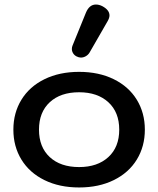

<svg xmlns="http://www.w3.org/2000/svg" viewBox="-20 -817 698 847"><path d="M39 -245Q39 -319 74.5 -377Q110 -435 176 -467.5Q242 -500 329 -500Q416 -500 482 -467.5Q548 -435 583.5 -377Q619 -319 619 -245Q619 -171 583.5 -113Q548 -55 482 -22.5Q416 10 329 10Q242 10 176 -22.5Q110 -55 74.5 -113Q39 -171 39 -245ZM506 -245Q506 -322 458 -366Q410 -410 329 -410Q247 -410 199.5 -366Q152 -322 152 -245Q152 -168 199.5 -124Q247 -80 329 -80Q410 -80 458 -124Q506 -168 506 -245ZM297 -601Q297 -609 300 -616L359 -761Q374 -797 403 -797Q417 -797 431 -790Q463 -773 463 -749Q463 -738 455 -724L375 -585Q369 -575 358.5 -569Q348 -563 337 -563Q328 -563 318 -568Q308 -573 302.5 -582Q297 -591 297 -601Z"/></svg>

Font: Kodchasan SemiBold
Style: Regular
Weight: 600
Version: Version 1.000; ttfautohint (v1.6)